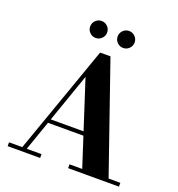

<svg xmlns="http://www.w3.org/2000/svg" viewBox="-165 -1093 1137 1228"><g transform="rotate(20 403.5 -479.0)"><path d="M205.5 -228.5V-255H522V-228.5ZM446.5 -764.5 702.5 -26H782.5V0H436.5V-26H523L341.5 -586.5L145.5 -26H246V0H25V-26H115L376 -764.5ZM503.5 -842.5Q480 -842.5 463 -859.5Q446 -876.5 446 -900Q446 -924 463 -941Q480 -958 503.5 -958Q527.5 -958 544.5 -941Q561.5 -924 561.5 -900Q561.5 -876.5 544.5 -859.5Q527.5 -842.5 503.5 -842.5ZM316.5 -842.5Q293 -842.5 276 -859.5Q259 -876.5 259 -900Q259 -924 276 -941Q293 -958 316.5 -958Q340.5 -958 357.5 -941Q374.5 -924 374.5 -900Q374.5 -876.5 357.5 -859.5Q340.5 -842.5 316.5 -842.5Z"/></g></svg>

Font: Bodoni Moda SC 9pt
Style: Bold
Weight: 700
Designer: Owen Earl
Foundry: indestructible type
Version: Version 2.005